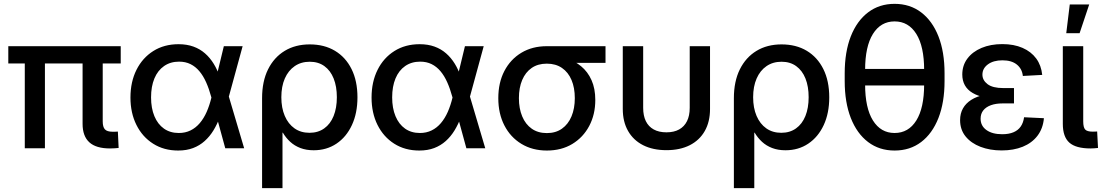

<svg xmlns="http://www.w3.org/2000/svg" viewBox="-20 -759 5654 983"><path d="M543.5 1Q471.7 1 437.3 -30.5Q402.8 -62 402.8 -125V-498H505.9V-137.7Q505.9 -108.9 517.1 -96.7Q528.3 -84.5 557.1 -84.5Q564.9 -84.5 571 -84.7Q577.1 -85 583.5 -85.4L587.4 -1.5Q578.1 -0.5 566.9 0.2Q555.7 1 543.5 1ZM106.9 0V-498H210V0ZM22.5 -434.1V-522.5H598.1V-434.1Z M892.1 11.7Q819.3 11.7 764.2 -23.2Q709 -58.1 678.5 -119.4Q647.9 -180.7 647.9 -259.8Q647.9 -339.8 678.7 -401.4Q709.5 -462.9 764.9 -497.8Q820.3 -532.7 894 -532.7Q936.5 -532.7 970.2 -520.5Q1003.9 -508.3 1029.5 -485.8Q1055.2 -463.4 1074.2 -432.4Q1093.3 -401.4 1105.5 -363.8H1136.2L1150.9 -267.1L1230 0H1133.3L1061.5 -262.7Q1050.3 -304.2 1035.4 -337.6Q1020.5 -371.1 1000.7 -394.5Q981 -418 955.3 -430.7Q929.7 -443.4 897 -443.4Q852.5 -443.4 820.1 -420.9Q787.6 -398.4 770.5 -357.4Q753.4 -316.4 753.4 -260.3Q753.4 -205.1 770.5 -164.1Q787.6 -123 819.3 -100.6Q851.1 -78.1 895.5 -78.1Q928.7 -78.1 955.6 -91.3Q982.4 -104.5 1002.9 -128.7Q1023.4 -152.8 1038.1 -186Q1052.7 -219.2 1062.5 -259.8L1126 -522.5H1222.2L1150.4 -259.8L1135.7 -160.2H1106Q1091.8 -122.6 1072.8 -91.3Q1053.7 -60.1 1027.8 -36.9Q1002 -13.7 968.5 -1Q935.1 11.7 892.1 11.7Z M1321.8 204.1V-256.3Q1321.8 -342.3 1352.3 -403.8Q1382.8 -465.3 1437.5 -498.5Q1492.2 -531.7 1565.9 -531.7Q1640.1 -531.7 1694.8 -499Q1749.5 -466.3 1779.8 -405.5Q1810.1 -344.7 1810.1 -260.7Q1810.1 -179.7 1781.7 -118.7Q1753.4 -57.6 1702.9 -23.7Q1652.3 10.3 1585.9 10.3Q1547.9 10.3 1517.8 -1.2Q1487.8 -12.7 1465.8 -33Q1443.8 -53.2 1428.2 -79.6H1426.3V204.1ZM1564.5 -79.1Q1608.4 -79.1 1639.9 -101.6Q1671.4 -124 1688 -165Q1704.6 -206.1 1704.6 -261.2Q1704.6 -316.4 1688.2 -357.2Q1671.9 -397.9 1640.9 -420.4Q1609.9 -442.9 1565.9 -442.9Q1521.5 -442.9 1488.8 -420.4Q1456.1 -397.9 1438.2 -357.2Q1420.4 -316.4 1420.4 -261.2Q1420.4 -206.5 1438 -165.5Q1455.6 -124.5 1487.8 -101.8Q1520 -79.1 1564.5 -79.1Z M2126.5 11.7Q2053.7 11.7 1998.5 -23.2Q1943.4 -58.1 1912.8 -119.4Q1882.3 -180.7 1882.3 -259.8Q1882.3 -339.8 1913.1 -401.4Q1943.8 -462.9 1999.3 -497.8Q2054.7 -532.7 2128.4 -532.7Q2170.9 -532.7 2204.6 -520.5Q2238.3 -508.3 2263.9 -485.8Q2289.6 -463.4 2308.6 -432.4Q2327.6 -401.4 2339.8 -363.8H2370.6L2385.3 -267.1L2464.4 0H2367.7L2295.9 -262.7Q2284.7 -304.2 2269.8 -337.6Q2254.9 -371.1 2235.1 -394.5Q2215.3 -418 2189.7 -430.7Q2164.1 -443.4 2131.3 -443.4Q2086.9 -443.4 2054.4 -420.9Q2022 -398.4 2004.9 -357.4Q1987.8 -316.4 1987.8 -260.3Q1987.8 -205.1 2004.9 -164.1Q2022 -123 2053.7 -100.6Q2085.4 -78.1 2129.9 -78.1Q2163.1 -78.1 2189.9 -91.3Q2216.8 -104.5 2237.3 -128.7Q2257.8 -152.8 2272.5 -186Q2287.1 -219.2 2296.9 -259.8L2360.4 -522.5H2456.5L2384.8 -259.8L2370.1 -160.2H2340.3Q2326.2 -122.6 2307.1 -91.3Q2288.1 -60.1 2262.2 -36.9Q2236.3 -13.7 2202.9 -1Q2169.4 11.7 2126.5 11.7Z M2779.8 11.7Q2705.6 11.7 2649.4 -22.5Q2593.3 -56.6 2562.3 -116.9Q2531.2 -177.2 2531.2 -256.3Q2531.2 -335.9 2562.3 -395.5Q2593.3 -455.1 2649.2 -488.8Q2705.1 -522.5 2779.3 -522.5H3080.1V-437H2874.5L2779.3 -433.1Q2733.9 -433.1 2702.1 -411.1Q2670.4 -389.2 2653.6 -349.6Q2636.7 -310.1 2636.7 -256.3Q2636.7 -203.6 2653.6 -163.1Q2670.4 -122.6 2702.4 -100.1Q2734.4 -77.6 2779.8 -77.6Q2825.2 -77.6 2857.2 -100.3Q2889.2 -123 2906 -163.3Q2922.9 -203.6 2922.9 -256.3Q2922.9 -310.1 2906 -349.6Q2889.2 -389.2 2857.2 -411.1Q2825.2 -433.1 2779.8 -433.1V-475.1Q2831.1 -475.1 2876.2 -461.4Q2921.4 -447.8 2955.3 -419.7Q2989.3 -391.6 3008.5 -348.6Q3027.8 -305.7 3027.8 -247.1Q3027.8 -172.9 2996.8 -114.3Q2965.8 -55.7 2910.2 -22Q2854.5 11.7 2779.8 11.7Z M3392.1 9.8Q3322.8 9.8 3272.7 -15.6Q3222.7 -41 3195.6 -88.4Q3168.5 -135.7 3168.5 -201.2V-522.5H3272.9V-207Q3272.9 -166.5 3286.6 -138.7Q3300.3 -110.8 3326.9 -96.2Q3353.5 -81.5 3392.1 -81.5Q3430.7 -81.5 3457 -96.2Q3483.4 -110.8 3497.3 -138.7Q3511.2 -166.5 3511.2 -207V-522.5H3615.2V-201.2Q3615.2 -135.7 3588.4 -88.4Q3561.5 -41 3511.5 -15.6Q3461.4 9.8 3392.1 9.8Z M3737.3 204.1V-256.3Q3737.3 -342.3 3767.8 -403.8Q3798.3 -465.3 3853 -498.5Q3907.7 -531.7 3981.4 -531.7Q4055.7 -531.7 4110.4 -499Q4165 -466.3 4195.3 -405.5Q4225.6 -344.7 4225.6 -260.7Q4225.6 -179.7 4197.3 -118.7Q4168.9 -57.6 4118.4 -23.7Q4067.9 10.3 4001.5 10.3Q3963.4 10.3 3933.3 -1.2Q3903.3 -12.7 3881.3 -33Q3859.4 -53.2 3843.8 -79.6H3841.8V204.1ZM3980 -79.1Q4023.9 -79.1 4055.4 -101.6Q4086.9 -124 4103.5 -165Q4120.1 -206.1 4120.1 -261.2Q4120.1 -316.4 4103.8 -357.2Q4087.4 -397.9 4056.4 -420.4Q4025.4 -442.9 3981.4 -442.9Q3937 -442.9 3904.3 -420.4Q3871.6 -397.9 3853.8 -357.2Q3835.9 -316.4 3835.9 -261.2Q3835.9 -206.5 3853.5 -165.5Q3871.1 -124.5 3903.3 -101.8Q3935.5 -79.1 3980 -79.1Z M4560.1 11.7Q4481.9 11.7 4424.6 -31.7Q4367.2 -75.2 4335.9 -155Q4304.7 -234.9 4304.7 -343.8V-383.8Q4304.7 -493.2 4335.9 -572.8Q4367.2 -652.3 4424.6 -695.8Q4481.9 -739.3 4560.1 -739.3Q4638.7 -739.3 4696 -695.8Q4753.4 -652.3 4784.7 -572.8Q4815.9 -493.2 4815.9 -383.8V-343.8Q4815.9 -234.9 4784.7 -155Q4753.4 -75.2 4696 -31.7Q4638.7 11.7 4560.1 11.7ZM4560.1 -78.1Q4631.3 -78.1 4671.4 -142.3Q4711.4 -206.5 4711.4 -326.7V-400.9Q4711.4 -521 4671.4 -585.2Q4631.3 -649.4 4560.1 -649.4Q4489.3 -649.4 4449.2 -585.2Q4409.2 -521 4409.2 -400.9V-326.7Q4409.2 -206.5 4449.2 -142.3Q4489.3 -78.1 4560.1 -78.1ZM4384.3 -321.3V-406.2H4738.3V-321.3Z M5108.4 11.2Q5048.3 11.2 5000 -7.3Q4951.7 -25.9 4923.6 -60.5Q4895.5 -95.2 4895.5 -144Q4895.5 -178.2 4910.2 -204.1Q4924.8 -230 4952.4 -247.6Q4980 -265.1 5019.3 -273.7Q5058.6 -282.2 5107.9 -282.2H5171.4V-229.5H5111.8Q5078.6 -229.5 5053.5 -220.5Q5028.3 -211.4 5014.4 -194.1Q5000.5 -176.8 5000.5 -151.4Q5000.5 -114.7 5030.3 -93.3Q5060.1 -71.8 5110.8 -71.8Q5145 -71.8 5168.7 -81.8Q5192.4 -91.8 5205.8 -111.1Q5219.2 -130.4 5223.1 -158.7L5324.7 -153.8Q5319.8 -100.6 5291.5 -63.7Q5263.2 -26.9 5216.3 -7.8Q5169.4 11.2 5108.4 11.2ZM5113.8 -251.5Q5063.5 -251.5 5024.7 -259.5Q4985.8 -267.6 4959.5 -283.2Q4933.1 -298.8 4919.9 -322.5Q4906.7 -346.2 4906.7 -377.4Q4906.7 -424.3 4932.9 -459.2Q4959 -494.1 5005.4 -513.7Q5051.8 -533.2 5111.8 -533.2Q5170.9 -533.2 5215.1 -513.9Q5259.3 -494.6 5285.2 -459.5Q5311 -424.3 5315.9 -375.5L5216.8 -370.1Q5212.9 -406.7 5186 -428.5Q5159.2 -450.2 5112.3 -450.2Q5065.9 -450.2 5037.8 -429.4Q5009.8 -408.7 5009.8 -377Q5009.8 -348.1 5036.1 -328.1Q5062.5 -308.1 5116.7 -308.1H5171.4V-251.5Z M5563.5 1Q5488.3 1 5454.8 -28.8Q5421.4 -58.6 5421.4 -125V-522.5H5525.9V-137.7Q5525.9 -106.9 5535.9 -95.9Q5545.9 -85 5574.2 -85Q5580.1 -85 5586.4 -85.2Q5592.8 -85.4 5597.2 -85.9L5601.6 -1.5Q5593.3 -0.5 5583.3 0.2Q5573.2 1 5563.5 1ZM5439 -588.9 5457 -736.3H5556.6L5507.3 -588.9Z"/></svg>

Font: Inter 28pt Medium
Style: Regular
Weight: 500
Designer: Rasmus Andersson
Foundry: rsms
Version: Version 4.001;git-66647c0bb